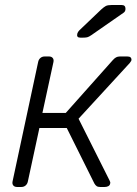

<svg xmlns="http://www.w3.org/2000/svg" viewBox="-20 -745 544 765"><path d="M48 0Q38 0 33 -6Q28 -12 30 -22L132 -498Q134 -508 141 -514Q148 -520 158 -520H175Q185 -520 190 -514Q195 -508 193 -498L149 -295H242L429 -505Q436 -513 442.5 -516.5Q449 -520 458 -520H487Q496 -520 500 -516.5Q504 -513 504 -506Q504 -503 497 -494L293 -272L416 -27Q418 -23 419 -20Q420 -17 419 -14Q418 -7 412 -3.5Q406 0 397 0H379Q370 0 365 -3.5Q360 -7 356 -14L246 -235H137L91 -22Q89 -12 82 -6Q75 0 65 0ZM300 -595Q284 -595 288 -611Q290 -618 296 -624L383 -707Q394 -717 401.5 -721Q409 -725 424 -725H465Q480 -725 480 -710Q480 -699 472 -694L344 -605Q334 -598 327.5 -596.5Q321 -595 311 -595Z"/></svg>

Font: Rubik Light Light
Style: Italic
Weight: 300
Italic angle: -12°
Version: Version 2.104